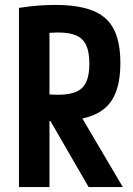

<svg xmlns="http://www.w3.org/2000/svg" viewBox="-20 -760 540 780"><path d="M57 -728Q103 -735 137.5 -737.5Q172 -740 203 -740Q299 -740 357.5 -716.5Q416 -693 442.5 -641Q469 -589 469 -504Q469 -419 442.5 -367Q416 -315 357.5 -291.5Q299 -268 203 -268Q178 -268 154 -269.5Q130 -271 110 -273L152 -380Q170 -377 186 -376Q202 -375 215 -375Q263 -375 290.5 -387.5Q318 -400 330.5 -427.5Q343 -455 343 -501Q343 -548 330.5 -575.5Q318 -603 290.5 -615.5Q263 -628 215 -628Q202 -628 186.5 -627Q171 -626 151 -623L181 -657V0H57ZM340 0 154 -322H289L479 0Z"/></svg>

Font: M PLUS 1 Code SemiBold
Style: Regular
Weight: 600
Designer: Coji Morishita
Foundry: UNDERFOREST DESIGN
Version: Version 1.005